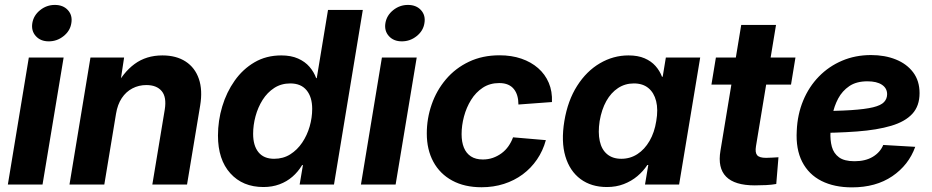

<svg xmlns="http://www.w3.org/2000/svg" viewBox="-20 -769 3882 800"><path d="M12.7 0 100.1 -529.3H245.1L157.2 0ZM183.1 -596.7Q148.9 -596.7 129.2 -618.7Q109.4 -640.6 114.7 -672.9Q120.1 -705.1 147.2 -726.8Q174.3 -748.5 208.5 -748.5Q243.2 -748.5 262.9 -726.8Q282.7 -705.1 277.3 -672.9Q272.5 -640.6 245.1 -618.7Q217.8 -596.7 183.1 -596.7Z M463.4 -294.9 414.6 0H269.5L356.9 -529.3H497.1L476.6 -394L458 -398.4Q492.2 -466.8 540.8 -502.4Q589.4 -538.1 656.7 -538.1Q714.4 -538.1 753.4 -512.7Q792.5 -487.3 808.6 -440.4Q824.7 -393.6 814 -329.1L759.3 0H614.7L666.5 -312.5Q674.8 -364.3 653.8 -389.4Q632.8 -414.6 589.8 -414.6Q558.1 -414.6 531.5 -400.6Q504.9 -386.7 487.3 -360.1Q469.7 -333.5 463.4 -294.9Z M1077.6 10.3Q991.2 10.3 939.7 -46.9Q888.2 -104 888.2 -204.1Q888.2 -266.1 906 -325.4Q923.8 -384.8 957.8 -432.9Q991.7 -481 1040.5 -509.5Q1089.4 -538.1 1151.9 -538.1Q1192.9 -538.1 1221.9 -525.1Q1251 -512.2 1269.5 -490.7Q1288.1 -469.2 1297.4 -443.4H1299.8L1346.7 -727.5H1491.7L1371.6 0H1228.5L1242.2 -81.1H1238.8Q1221.7 -52.7 1198.2 -32.5Q1174.8 -12.2 1144.5 -1Q1114.3 10.3 1077.6 10.3ZM1122.1 -107.4Q1160.2 -107.4 1189.5 -126Q1218.8 -144.5 1239.3 -175Q1259.8 -205.6 1270.3 -242.2Q1280.8 -278.8 1280.8 -315.4Q1280.8 -364.7 1257.3 -393.1Q1233.9 -421.4 1189.5 -421.4Q1151.9 -421.4 1122.8 -402.6Q1093.8 -383.8 1074.2 -352.8Q1054.7 -321.8 1044.7 -284.7Q1034.7 -247.6 1034.7 -211.4Q1034.7 -162.1 1056.9 -134.8Q1079.1 -107.4 1122.1 -107.4Z M1483.9 0 1571.3 -529.3H1716.3L1628.4 0ZM1654.3 -596.7Q1620.1 -596.7 1600.3 -618.7Q1580.6 -640.6 1585.9 -672.9Q1591.3 -705.1 1618.4 -726.8Q1645.5 -748.5 1679.7 -748.5Q1714.4 -748.5 1734.1 -726.8Q1753.9 -705.1 1748.5 -672.9Q1743.7 -640.6 1716.3 -618.7Q1689 -596.7 1654.3 -596.7Z M1986.3 11.2Q1915.5 11.2 1864.3 -16.6Q1813 -44.4 1785.6 -95Q1758.3 -145.5 1758.3 -212.9Q1758.3 -275.4 1778.6 -333.7Q1798.8 -392.1 1838.1 -438.5Q1877.4 -484.9 1933.8 -511.7Q1990.2 -538.6 2061.5 -538.6Q2111.3 -538.6 2152.1 -524.7Q2192.9 -510.7 2222.2 -485.1Q2251.5 -459.5 2266.6 -423.8Q2281.7 -388.2 2279.8 -343.8L2140.1 -333.5Q2140.1 -353 2135.5 -369.4Q2130.9 -385.7 2121.3 -397.7Q2111.8 -409.7 2096.7 -416.3Q2081.5 -422.9 2060.1 -422.9Q2021 -422.9 1991.7 -403.6Q1962.4 -384.3 1942.9 -352.8Q1923.3 -321.3 1913.3 -283.7Q1903.3 -246.1 1903.3 -210Q1903.3 -177.7 1912.8 -154.1Q1922.4 -130.4 1942.1 -117.4Q1961.9 -104.5 1991.7 -104.5Q2014.2 -104.5 2033.7 -111.3Q2053.2 -118.2 2069.8 -130.4Q2086.4 -142.6 2098.4 -159.7Q2110.4 -176.8 2117.7 -196.8L2254.4 -185.1Q2242.2 -140.6 2217.5 -104.5Q2192.9 -68.4 2158 -42.5Q2123 -16.6 2079.6 -2.7Q2036.1 11.2 1986.3 11.2Z M2508.8 10.3Q2443.8 10.3 2398.9 -22.9Q2354 -56.2 2335.7 -117.7Q2317.4 -179.2 2331.5 -264.6Q2345.7 -350.1 2384.8 -411.4Q2423.8 -472.7 2479.7 -505.4Q2535.6 -538.1 2598.6 -538.1Q2638.2 -538.1 2665.8 -526.1Q2693.4 -514.2 2711.2 -494.1Q2729 -474.1 2738.3 -449.2H2741.2L2754.4 -529.3H2897.5L2809.6 0H2667.5L2681.2 -81.5H2677.2Q2660.2 -55.7 2635.5 -34.9Q2610.8 -14.2 2579.1 -2Q2547.4 10.3 2508.8 10.3ZM2568.8 -107.4Q2606 -107.4 2636 -127Q2666 -146.5 2686.5 -181.9Q2707 -217.3 2714.4 -264.6Q2722.7 -312.5 2713.9 -347.7Q2705.1 -382.8 2681.6 -402.1Q2658.2 -421.4 2621.1 -421.4Q2584.5 -421.4 2555.2 -402.1Q2525.9 -382.8 2506.3 -347.9Q2486.8 -313 2478.5 -264.6Q2471.2 -216.8 2479 -181.2Q2486.8 -145.5 2509.8 -126.5Q2532.7 -107.4 2568.8 -107.4Z M3294.4 -529.3 3275.9 -416.5H2944.3L2962.9 -529.3ZM3068.4 -665H3213.4L3129.9 -159.7Q3125.5 -133.3 3134.8 -122.3Q3144 -111.3 3171.9 -111.3Q3182.6 -111.3 3198.7 -112.3Q3214.8 -113.3 3223.6 -113.8L3214.4 -2.4Q3196.3 1 3172.4 2.2Q3148.4 3.4 3125 3.4Q3041 3.4 3005.4 -33Q2969.7 -69.3 2981.9 -141.1Z M3529.8 11.7Q3456.1 11.7 3402.8 -15.1Q3349.6 -42 3322.5 -94.7Q3295.4 -147.5 3299.8 -224.1Q3302.7 -292.5 3326.7 -350.1Q3350.6 -407.7 3392.1 -450.2Q3433.6 -492.7 3488.8 -516.1Q3543.9 -539.6 3609.4 -539.6Q3667 -539.6 3712.6 -521.2Q3758.3 -502.9 3784.9 -467.5Q3811.5 -432.1 3811.5 -380.9Q3811.5 -327.6 3781.5 -294.9Q3751.5 -262.2 3693.4 -244.9Q3635.3 -227.5 3551 -221.2Q3466.8 -214.8 3357.9 -214.8L3373 -306.2Q3466.3 -306.2 3525.6 -310.1Q3585 -314 3617.9 -322Q3650.9 -330.1 3663.6 -343.8Q3676.3 -357.4 3676.3 -376.5Q3676.3 -401.4 3654.8 -415.8Q3633.3 -430.2 3594.2 -430.2Q3548.3 -430.2 3518.8 -410.2Q3489.3 -390.1 3472.4 -358.4Q3455.6 -326.7 3448.5 -290Q3441.4 -253.4 3440.4 -220.2Q3438.5 -185.5 3446 -157.7Q3453.6 -129.9 3475.8 -113.5Q3498 -97.2 3540.5 -97.2Q3585.9 -97.2 3616.7 -115.7Q3647.5 -134.3 3660.2 -165L3793.5 -157.2Q3766.1 -81.1 3697.8 -34.7Q3629.4 11.7 3529.8 11.7Z"/></svg>

Font: Inter 24pt
Style: Bold Italic
Weight: 700
Italic angle: -9.3988°
Version: Version 4.001;git-66647c0bb